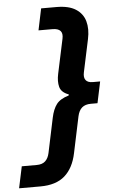

<svg xmlns="http://www.w3.org/2000/svg" viewBox="-142 -896 689 1153"><g transform="rotate(-5 202.5 -319.5)"><path d="M151.2 -852.2H243.6Q317.2 -852.2 359.4 -825.3Q401.6 -798.4 415 -751.4Q428.4 -704.4 415.4 -643.8L373.4 -446.6Q367 -416.8 379.2 -400.5Q391.4 -384.2 422.4 -384.2H466L438.8 -255.4H398.2Q364.8 -255.4 345.3 -238.7Q325.8 -222 318.2 -187L272.2 31Q253.8 120 201 166.3Q148.2 212.6 53.8 212.6H-74.8L-47.2 82.4H43Q76.2 82.4 94.5 65.6Q112.8 48.8 119.6 16.8L163.6 -192.2Q174.4 -243.2 196.5 -272.3Q218.6 -301.4 270.2 -316.6L271.8 -323Q227 -339.2 218.1 -372.9Q209.2 -406.6 218.8 -451.4L263.2 -659.6Q270 -691 256 -706.5Q242 -722 208.2 -722H124Z"/></g></svg>

Font: Be Vietnam Pro Variable Thin
Style: Italic
Weight: 100
Italic angle: -12°
Designer: Lam Bao, Tony Le, Vietanh Nguyen
Foundry: Yellow Type Foundry
Version: Version 1.002